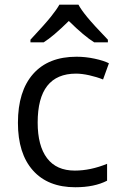

<svg xmlns="http://www.w3.org/2000/svg" viewBox="-20 -786 516 816"><path d="M299.8 9.8Q183.6 9.8 119.9 -61.8Q56.2 -133.3 56.2 -264.2Q56.2 -398.4 120.8 -471.7Q185.5 -544.9 305.2 -544.9Q343.8 -544.9 382.3 -536.6Q420.9 -528.3 442.9 -517.1L418 -448.2Q391.1 -459 359.4 -466.1Q327.6 -473.1 303.2 -473.1Q140.1 -473.1 140.1 -265.1Q140.1 -166.5 179.9 -113.8Q219.7 -61 297.9 -61Q364.7 -61 435.1 -89.8V-18.1Q381.3 9.8 299.8 9.8ZM109.4 -617.2Q171.4 -683.6 196.3 -714.8Q221.2 -746.1 232.4 -766.1H313.5Q324.2 -745.6 350.8 -713.1Q377.4 -680.7 438.5 -617.2V-606H380.4Q337.4 -632.8 272.5 -696.8Q206.1 -631.3 165.5 -606H109.4Z"/></svg>

Font: HunimalSansv1.5
Style: Regular
Weight: 400
Foundry: Ascender Corporation
Version: Version 1.10